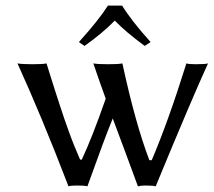

<svg xmlns="http://www.w3.org/2000/svg" viewBox="-20 -658 758 681"><path d="M413.1 -638.2Q446.8 -583.5 514.2 -508.8L493.2 -495.1Q423.8 -546.4 387.2 -585Q343.3 -540 279.8 -495.1L259.8 -508.8Q331.5 -588.4 362.8 -638.2ZM221.2 2.9 222.2 1Q127.4 -245.6 42 -433.1Q58.1 -430.2 95.2 -430.2Q131.8 -430.2 145 -433.1Q147.9 -423.3 159.9 -385.3Q171.9 -347.2 176.3 -333.7Q180.7 -320.3 191.2 -287.6Q201.7 -254.9 208.3 -236.3Q214.8 -217.8 224.6 -190.4Q234.4 -163.1 244.1 -139.2Q253.9 -115.2 264.2 -91.8H270Q306.6 -169.4 355 -308.1Q333 -368.2 311 -433.1Q327.1 -430.2 363.8 -430.2Q400.9 -430.2 414.1 -433.1Q460.4 -218.8 509.8 -89.8H518.1Q576.2 -225.6 641.1 -433.1Q649.9 -430.2 674.8 -430.2Q709 -430.2 717.8 -433.1Q661.6 -310.5 532.2 2.9Q523.4 0 495.1 0Q479 0 469.2 2.9Q455.1 -36.6 424.8 -117.4Q394.5 -198.2 379.9 -237.8Q351.1 -168 290 2.9Q281.2 0 253.9 0Q231 0 221.2 2.9Z"/></svg>

Font: Linear Smooth
Style: Regular
Weight: 400
Designer: Philipp H. Poll, Flanker
Foundry: Philipp H. Poll, reworked by Flanker
Version: Version 1.061 | FøM Fix